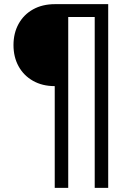

<svg xmlns="http://www.w3.org/2000/svg" viewBox="-20 -725 628 925"><path d="M243.7 180V-310.1Q183.9 -310.1 139 -335.6Q94.1 -361 69.6 -405.5Q45 -450.1 45 -507.8Q45 -565.5 69.7 -610.1Q94.3 -654.7 139.2 -679.8Q184.2 -705 245.2 -705H501.3V180H436.3V-643H308.7V180Z"/></svg>

Font: Nunito Sans 12pt ExtraLight
Style: Regular
Weight: 200
Designer: Vernon Adams
Foundry: Vernon Adams
Version: Version 3.101;gftools[0.9.27]